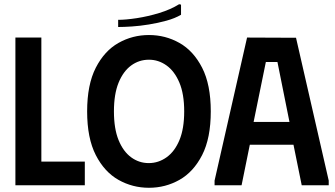

<svg xmlns="http://www.w3.org/2000/svg" viewBox="-20 -878 1588 910"><path d="M53 -700H176V-112H382V0H53Z M393 -350Q393 -477 434 -557Q475 -637 541.5 -674.5Q608 -712 686 -712Q764 -712 830.5 -674.5Q897 -637 938 -557Q979 -477 979 -350Q979 -223 938 -143Q897 -63 830.5 -25.5Q764 12 686 12Q608 12 541.5 -25.5Q475 -63 434 -143Q393 -223 393 -350ZM520 -350Q520 -268 542 -214Q564 -160 601.5 -132.5Q639 -105 685 -105Q731 -105 769.5 -132.5Q808 -160 830.5 -214Q853 -268 853 -350Q853 -433 830 -487Q807 -541 769 -568Q731 -595 686 -595Q639 -595 601.5 -567.5Q564 -540 542 -486Q520 -432 520 -350ZM829 -858 838 -856V-808Q809 -791 769 -780Q729 -769 686 -762Q643 -755 605 -752.5Q567 -750 540 -750V-784Q576 -784 628.5 -792Q681 -800 735 -816.5Q789 -833 829 -858Z M997 0V-22L1151 -700L1383 -699L1538 -22V0H1410L1371 -192H1164L1125 0ZM1182 -300H1352L1295 -584H1240Z"/></svg>

Font: Phudu Light Medium
Style: Regular
Weight: 500
Version: Version 1.005;gftools[0.9.23]